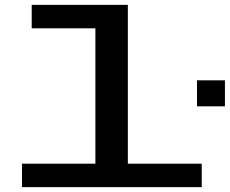

<svg xmlns="http://www.w3.org/2000/svg" viewBox="-20 -770 946 790"><path d="M70.5 0V-96.5H372.5V-653.5H110.5V-750H506V-96.5H810V0ZM790.5 -439.5H905.5V-332.5H790.5Z"/></svg>

Font: Trispace Expanded Medium
Style: Regular
Weight: 500
Width: 7
Designer: Tyler Finck
Foundry: Etcetera Type Company
Version: Version 1.210; ttfautohint (v1.8.3)